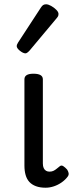

<svg xmlns="http://www.w3.org/2000/svg" viewBox="-20 -859 344 896"><path d="M193 17Q167 17 148 10Q129 3 117 -10Q105 -23 99.5 -42.5Q94 -62 94 -86V-489Q94 -502 104.5 -508.5Q115 -515 136 -515Q158 -515 169 -508.5Q180 -502 180 -489V-96Q180 -83 184 -74.5Q188 -66 195 -62Q202 -58 211 -58Q222 -58 230 -62Q238 -66 245 -72Q252 -78 260 -84Q267 -89 275.5 -83.5Q284 -78 293 -68Q298 -61 300 -52Q302 -43 296 -35Q285 -20 268 -8Q251 4 231.5 10.5Q212 17 193 17ZM99 -610Q88 -610 73 -622Q58 -634 58 -644Q58 -647 59 -650Q60 -653 64 -660L171 -824Q176 -832 181.5 -835.5Q187 -839 195 -839Q205 -839 218.5 -831.5Q232 -824 242.5 -813.5Q253 -803 253 -794Q253 -787 250.5 -782.5Q248 -778 241 -770L118 -623Q106 -610 99 -610Z"/></svg>

Font: Playwrite ID
Style: Regular
Weight: 400
Designer: Veronika Burian, José Scaglione
Foundry: TypeTogether
Version: Version 1.002